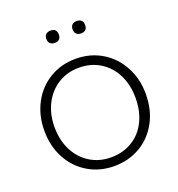

<svg xmlns="http://www.w3.org/2000/svg" viewBox="-156 -1017 1071 1154"><g transform="rotate(-20 379.5 -440.5)"><path d="M55 -335Q55 -432 96.5 -510.5Q138 -589 212 -633.5Q286 -678 379 -678Q472 -678 546 -633.5Q620 -589 662 -510.5Q704 -432 704 -336Q704 -235 662 -157Q620 -79 546 -35.5Q472 8 379 8Q287 8 213 -36Q139 -80 97 -158Q55 -236 55 -335ZM638 -335Q638 -418 605.5 -483Q573 -548 514 -584.5Q455 -621 379 -621Q304 -621 245 -584Q186 -547 153 -482Q120 -417 120 -335Q120 -251 153 -186Q186 -121 245 -84.5Q304 -48 379 -48Q455 -48 514 -83.5Q573 -119 605.5 -184Q638 -249 638 -335ZM423 -850Q423 -869 433.5 -879Q444 -889 463 -889Q482 -889 492.5 -879Q503 -869 503 -850Q503 -810 463 -810Q444 -810 433.5 -820.5Q423 -831 423 -850ZM255 -850Q255 -869 266 -879Q277 -889 296 -889Q315 -889 325 -879Q335 -869 335 -850Q335 -831 325 -820.5Q315 -810 296 -810Q277 -810 266 -820.5Q255 -831 255 -850Z"/></g></svg>

Font: SN Pro Light
Style: Regular
Weight: 300
Designer: Tobias Whetton
Foundry: Supernotes
Version: Version 1.002